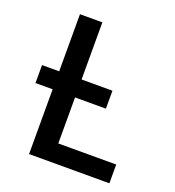

<svg xmlns="http://www.w3.org/2000/svg" viewBox="-127 -794 815 894"><g transform="rotate(20 280.0 -346.5)"><path d="M117 0V-321H32V-410H117V-693H228V-410H381V-321H228V-93H515V0Z"/></g></svg>

Font: Ubuntu Sans Mono Medium
Style: Regular
Weight: 500
Monospace: yes
Designer: Dalton Maag Ltd
Foundry: Dalton Maag Ltd
Version: Version 1.006